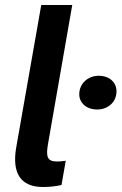

<svg xmlns="http://www.w3.org/2000/svg" viewBox="-20 -740 486 768"><path d="M152 8C180 8 203 5 226 0L243 -97C231 -95 219 -94 208 -94C169 -94 163 -113 172 -164L269 -720H145L45 -151C27 -48 62 8 152 8ZM369 -302C411 -302 446 -331 446 -375C446 -410 418 -437 375 -437C332 -437 297 -406 297 -363C297 -328 326 -302 369 -302Z"/></svg>

Font: Fixel Display 20240404 SemiBold
Style: Italic
Weight: 600
Italic angle: -10°
Designer: AlfaBravo + MacPaw
Foundry: Kyrylo Tkachov, Marchela Mozhyna, Serhii Makarenko, Maria Weinstein, Zakhar Kryvoshyya
Version: Version 1.211;Glyphs 3.2 (3225)